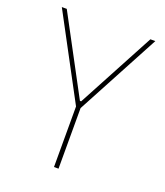

<svg xmlns="http://www.w3.org/2000/svg" viewBox="-130 -787 753 876"><g transform="rotate(20 246.5 -349.0)"><path d="M235 0V-294L19 -698H43L243 -324H249L449 -698H473L257 -294V0Z"/></g></svg>

Font: IBM Plex Sans Condensed Thin
Style: Regular
Weight: 100
Width: 3
Designer: Mike Abbink, Paul van der Laan, Pieter van Rosmalen
Foundry: Bold Monday
Version: Version 1.3